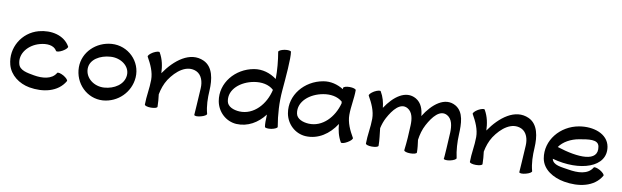

<svg xmlns="http://www.w3.org/2000/svg" viewBox="-49 -1400 6537 2017"><g transform="rotate(10 3219.0 -391.0)"><path d="M615 -460C552 -571 410 -599 283 -565C109 -518 4 -340 50 -166C79 -58 178 13 288 33C435 59 594 26 666 -100C672 -110 651 -133 619 -152C586 -170 555 -177 550 -167C506 -91 404 -84 313 -100C242 -113 159 -124 142 -190C112 -300 201 -403 318 -434C387 -453 465 -450 498 -393C504 -383 535 -390 567 -408C600 -427 621 -450 615 -460Z M1072 34C1231 22 1359 -104 1370 -263C1382 -436 1236 -579 1062 -567C898 -555 764 -428 764 -267C764 -95 903 45 1072 34ZM858 -267C858 -366 963 -425 1072 -432C1181 -440 1283 -369 1276 -270C1269 -170 1168 -108 1062 -101C956 -94 858 -166 858 -267Z M1457 -500C1498 -428 1535 -350 1535 -267C1535 -177 1515 -89 1515 0C1515 12 1545 21 1582 21C1620 21 1650 12 1650 0C1650 -44 1645 -87 1640 -131C1651 -189 1670 -245 1702 -295C1772 -400 1880 -486 1986 -439C2046 -411 2067 -339 2063 -270C2058 -173 2045 18 2045 17C2048 29 2080 30 2116 20C2152 11 2179 -6 2176 -17C2154 -97 2153 -181 2158 -263C2165 -383 2147 -513 2043 -561C1890 -631 1732 -507 1628 -354C1625 -427 1613 -498 1573 -567C1568 -577 1537 -570 1504 -552C1472 -533 1451 -510 1457 -500Z M2798 -788C2814 -694 2823 -599 2822 -503C2752 -555 2667 -581 2580 -566C2384 -532 2240 -359 2273 -170C2293 -58 2384 27 2496 34C2618 40 2722 -22 2796 -119C2793 -62 2793 -14 2798 12C2800 23 2831 27 2868 21C2904 14 2933 0 2930 -12C2908 -138 2900 -268 2911 -396C2923 -535 2942 -747 2930 -812C2928 -823 2897 -827 2860 -821C2824 -814 2796 -800 2798 -788ZM2506 -101C2444 -104 2377 -128 2367 -186C2344 -311 2465 -409 2604 -433C2680 -446 2760 -435 2813 -385C2777 -226 2658 -94 2506 -101Z M3728 -34C3686 -106 3649 -183 3649 -267C3649 -356 3670 -444 3670 -533C3670 -545 3639 -555 3602 -555C3565 -555 3535 -545 3535 -533C3535 -529 3535 -525 3535 -520C3470 -560 3395 -580 3318 -566C3122 -532 2978 -359 3011 -170C3031 -58 3122 27 3234 34C3370 41 3483 -37 3558 -153C3563 -90 3576 -27 3611 34C3617 44 3648 37 3680 18C3712 0 3734 -24 3728 -34ZM3244 -101C3182 -104 3115 -128 3105 -186C3082 -311 3203 -409 3342 -433C3415 -446 3493 -436 3546 -389C3547 -383 3547 -377 3548 -371C3508 -219 3392 -94 3244 -101Z M3815 -500C3856 -428 3893 -350 3893 -267C3893 -177 3873 -89 3873 0C3873 12 3903 21 3940 21C3978 21 4008 12 4008 0C4008 -62 3998 -124 3992 -185C4001 -225 4014 -263 4033 -299C4084 -394 4158 -486 4238 -442C4295 -410 4305 -337 4302 -269C4299 -179 4293 -90 4282 -1C4282 12 4312 21 4349 21C4387 21 4417 12 4417 0C4417 -45 4411 -89 4405 -133C4413 -191 4428 -247 4456 -299C4507 -394 4580 -486 4661 -442C4718 -410 4727 -337 4725 -269C4720 -177 4710 18 4706 15C4708 26 4740 29 4776 21C4813 13 4840 -3 4838 -14C4820 -96 4815 -180 4819 -264C4824 -377 4824 -503 4729 -558C4609 -626 4481 -523 4396 -385C4390 -457 4368 -522 4307 -558C4191 -624 4068 -530 3983 -400C3977 -457 3963 -513 3931 -567C3926 -577 3895 -570 3862 -552C3830 -533 3809 -510 3815 -500ZM4706 14C4706 15 4706 15 4706 15Z M4924 -500C4965 -428 5002 -350 5002 -267C5002 -177 4982 -89 4982 0C4982 12 5012 21 5049 21C5087 21 5117 12 5117 0C5117 -44 5112 -87 5107 -131C5118 -189 5137 -245 5169 -295C5239 -400 5347 -486 5453 -439C5513 -411 5534 -339 5530 -270C5525 -173 5512 18 5512 17C5515 29 5547 30 5583 20C5619 11 5646 -6 5643 -17C5621 -97 5620 -181 5625 -263C5632 -383 5614 -513 5510 -561C5357 -631 5199 -507 5095 -354C5092 -427 5080 -498 5040 -567C5035 -577 5004 -570 4971 -552C4939 -533 4918 -510 4924 -500Z M6389 -100C6395 -110 6374 -133 6342 -152C6309 -170 6278 -177 6273 -167C6225 -85 6115 -83 6016 -100C5941 -113 5848 -115 5834 -183C6135 -100 6416 -192 6378 -408C6354 -542 6196 -592 6047 -566C5851 -532 5707 -359 5740 -170C5761 -54 5874 12 5993 33C6147 60 6314 31 6389 -100ZM6071 -433C6164 -449 6271 -470 6284 -392C6314 -227 6092 -240 5864 -314C5906 -375 5985 -418 6071 -433Z"/></g></svg>

Font: Nupuram Expanded Bold
Style: Regular
Weight: 700
Width: 7
Designer: Santhosh Thottingal (santhosh.thottingal@gmail.com)
Foundry: SMC
Version: Version 1.000